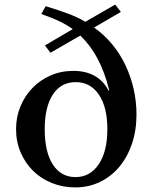

<svg xmlns="http://www.w3.org/2000/svg" viewBox="-20 -807 680 837"><path d="M175 -244Q175 -144 210.5 -89.5Q246 -35 309 -35Q373 -35 410.5 -91Q448 -147 448 -244Q448 -340 411 -394.5Q374 -449 310 -449Q246 -449 210.5 -395Q175 -341 175 -244ZM179 -780Q226 -766 271.5 -749.5Q317 -733 352 -712L482 -787L507 -755L390 -687Q434 -656 468.5 -614.5Q503 -573 526.5 -523.5Q550 -474 562.5 -419.5Q575 -365 575 -308Q575 -238 555 -179.5Q535 -121 499.5 -79Q464 -37 415 -13.5Q366 10 308 10Q254 10 206.5 -9Q159 -28 124.5 -62Q90 -96 70 -142.5Q50 -189 50 -244Q50 -297 69 -343Q88 -389 121.5 -423.5Q155 -458 200.5 -478Q246 -498 300 -498Q354 -498 393 -476Q432 -454 453 -412L456 -414Q436 -494 405 -552Q374 -610 330 -652L200 -577L176 -609L297 -680Q274 -697 242.5 -712.5Q211 -728 160 -746Z"/></svg>

Font: Libre Baskerville
Style: Regular
Weight: 400
Designer: Pablo Impallari, Rodrigo Fuenzalida
Foundry: Pablo Impallari, Rodrigo Fuenzalida
Version: Version 1.000; ttfautohint (v0.93) -l 8 -r 50 -G 200 -x 14 -